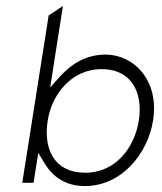

<svg xmlns="http://www.w3.org/2000/svg" viewBox="-20 -646 547 647"><path d="M55 -30H93L109 -131L130 -96C156 -53 198 -19 266 -19C389 -19 478 -127 496 -241C517 -375 431 -462 336 -462C269 -462 220 -430 181 -387L149 -351L192 -626L144 -594ZM141 -241C154 -325 219 -413 322 -413C431 -413 461 -324 448 -241C434 -151 372 -64 267 -64C164 -64 125 -142 141 -241Z"/></svg>

Font: Charger Sport
Style: HLObl
Weight: 100
Designer: Jasper
Foundry: Cannot Into Space Fonts
Version: Version 1.1